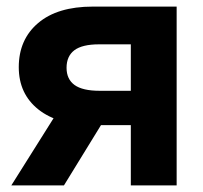

<svg xmlns="http://www.w3.org/2000/svg" viewBox="-20 -559 613 579"><path d="M512.7 0H374.5V-425.3H278.8Q228 -425.3 204.3 -407.5Q180.7 -389.6 180.7 -354.5Q180.7 -320.3 204.8 -302.7Q229 -285.2 280.8 -285.2H432.1V-181.6H264.2Q155.3 -181.6 95.9 -228.8Q36.6 -275.9 36.6 -356.4Q36.6 -439.9 95 -489.5Q153.3 -539.1 259.8 -539.1H512.7ZM172.9 0H14.2L168 -244.6H323.2Z"/></svg>

Font: Inter 18pt
Style: Bold
Weight: 700
Designer: Rasmus Andersson
Foundry: rsms
Version: Version 4.001;git-66647c0bb